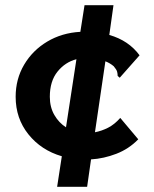

<svg xmlns="http://www.w3.org/2000/svg" viewBox="-20 -643 590 736"><path d="M314 73H199L217 -44Q138 -67 89 -128Q40 -189 40 -272Q40 -340 72.5 -395Q105 -450 161 -483.5Q217 -517 288 -521L304 -623H415L399 -509Q473 -488 515 -431L446 -353L439 -345L431 -352Q431 -360 429 -368Q427 -376 416 -389Q402 -401 384 -408L344 -136Q370 -141 394.5 -153.5Q419 -166 441 -191L510 -109Q474 -72 426 -53.5Q378 -35 329 -32ZM171 -272Q171 -232 188.5 -202Q206 -172 233 -155L273 -416Q230 -405 200.5 -368.5Q171 -332 171 -272Z"/></svg>

Font: Inconsolata SemiExpanded ExtraBold
Style: Regular
Weight: 800
Width: 6
Monospace: yes
Designer: Raph Levien, Cyreal, Brenton Simpson
Foundry: Raph Levien, Cyreal, Google
Version: Version 3.001; ttfautohint (v1.8.2.53-6de2)